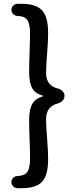

<svg xmlns="http://www.w3.org/2000/svg" viewBox="-20 -815 394 1007"><path d="M72.3 171.9Q58.6 171.9 49.3 162.6Q40 153.3 40 140.1Q40 127 49.3 117.7Q58.6 108.4 72.3 108.4Q110.4 106.4 124 85.9Q137.7 65.4 137.7 13.7Q137.7 -18.6 135.3 -82Q132.8 -145.5 132.8 -183.6Q132.8 -240.2 148.9 -269Q165 -297.9 202.1 -308.6Q205.1 -308.6 205.1 -311Q205.1 -313.5 202.1 -314.5Q165 -324.2 148.9 -353Q132.8 -381.8 132.8 -438.5Q132.8 -476.6 135.3 -540.5Q137.7 -604.5 137.7 -635.7Q137.7 -687.5 124 -709Q110.4 -730.5 71.3 -731.4Q58.6 -732.4 49.3 -741.2Q40 -750 40 -763.2Q40 -776.4 49.3 -785.6Q58.6 -794.9 71.3 -794.9H95.7Q168 -794.9 200.2 -761.2Q232.4 -727.5 232.4 -641.6Q232.4 -600.6 227.1 -534.7Q221.7 -468.8 221.7 -431.6Q221.7 -366.2 283.2 -350.6Q297.9 -347.7 308.1 -336.9Q318.4 -326.2 318.4 -312Q318.4 -297.9 308.1 -287.1Q297.9 -276.4 283.2 -272.5Q221.7 -256.8 221.7 -189.5Q221.7 -153.3 227.1 -87.9Q232.4 -22.5 232.4 19.5Q232.4 105.5 200.2 138.7Q168 171.9 95.7 171.9Z"/></svg>

Font: Gen Jyuu GothicX Medium
Style: Regular
Weight: 500
Designer: Ryoko NISHIZUKA (kana &amp; ideographs); Paul D. Hunt (Latin, Greek &amp; Cyrillic); Wenlong ZHANG (bopomofo); Sandoll C
Version: Version 1.058.20140828